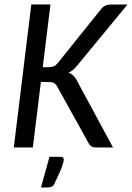

<svg xmlns="http://www.w3.org/2000/svg" viewBox="-20 -662 592 862"><path d="M42 0ZM171.9 -360.4H198.2Q212.4 -360.4 221.7 -364.5Q231 -368.7 239.3 -378.9L435.1 -622.6Q444.8 -633.8 455.1 -637.7Q465.3 -641.6 479 -641.6H552.2L323.7 -364.3Q306.2 -343.8 288.1 -335.9Q299.3 -331.5 307.6 -324.2Q315.9 -316.9 322.8 -304.7L487.3 0H412.6Q396.5 0 389.9 -4.9Q383.3 -9.8 378.4 -18.1L236.8 -273.4Q230.5 -284.7 222.2 -289.3Q213.9 -293.9 196.3 -293.9H163.6L127.4 0H42L120.6 -642.1H206.5ZM252.4 42Q260.7 42 263.4 45.9Q266.1 49.8 266.1 53.7Q266.1 59.1 264.2 67.4Q262.2 75.7 257.6 88.4Q252.9 101.1 244.6 119.4Q236.3 137.7 224.1 163.1Q218.8 173.3 211.4 176.5Q204.1 179.7 192.9 179.7H164.1L202.1 42Z"/></svg>

Font: Carlito
Style: Italic
Weight: 400
Italic angle: -7°
Designer: Lukasz Dziedzic
Foundry: tyPoland Lukasz Dziedzic
Version: Version 1.104